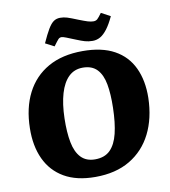

<svg xmlns="http://www.w3.org/2000/svg" viewBox="-99 -1015 989 1115"><g transform="rotate(-10 395.0 -457.0)"><path d="M47 -328Q49 -448 93.5 -535Q138 -622 221.5 -669.5Q305 -717 426 -717Q539 -717 612.5 -676.5Q686 -636 721.5 -560.5Q757 -485 755 -383Q752 -263 707 -173.5Q662 -84 578 -34Q494 16 373 16Q263 16 190 -26.5Q117 -69 81 -146.5Q45 -224 47 -328ZM255 -350Q253 -268 264.5 -208.5Q276 -149 306.5 -117Q337 -85 389 -85Q446 -85 478.5 -117.5Q511 -150 526 -211.5Q541 -273 543 -362Q545 -443 534.5 -501Q524 -559 494 -590.5Q464 -622 410 -622Q360 -622 326.5 -589.5Q293 -557 275 -496Q257 -435 255 -350ZM495 -765Q470 -765 449.5 -771Q429 -777 400 -789Q366 -803 346.5 -810.5Q327 -818 320 -818Q308 -818 300.5 -810Q293 -802 271 -772L219 -799Q242 -850 259 -878.5Q276 -907 292.5 -918.5Q309 -930 331 -930Q352 -930 371.5 -924Q391 -918 435 -900Q468 -887 486 -881.5Q504 -876 519 -876Q533 -876 542 -884Q551 -892 569 -917L623 -888Q602 -843 581.5 -816Q561 -789 540 -777Q519 -765 495 -765Z"/></g></svg>

Font: Literata ExtraBold
Style: Italic
Weight: 800
Italic angle: -2°
Designer: Latin by Veronika Burian and Jose Scaglione. Greek by Irene Vlachou. Cyrillic by Vera Evstafieva
Foundry: TypeTogether
Version: Version 3.002